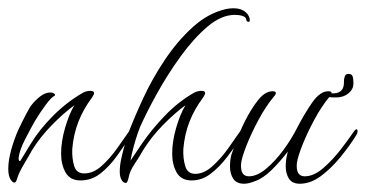

<svg xmlns="http://www.w3.org/2000/svg" viewBox="-24 -438 886 465"><path d="M10 4Q7 4 4 0Q-4 -9 -4 -29Q-4 -50 3.5 -76.5Q11 -103 21 -125Q31 -146 39.5 -162Q48 -178 51 -182Q62 -196 74 -205Q86 -214 98 -214Q104 -214 107.5 -211Q111 -208 108 -206Q100 -202 87 -184.5Q74 -167 60 -144Q51 -128 37 -101Q23 -74 21 -55Q21 -47 25 -48L50 -89Q71 -124 105 -158Q139 -192 178 -214Q182 -216 186.5 -217Q191 -218 195 -218Q204 -218 204 -212Q204 -210 199 -202Q178 -174 166 -143.5Q154 -113 151 -77Q150 -55 155.5 -36.5Q161 -18 180 -18Q202 -18 222 -36Q242 -54 259.5 -78.5Q277 -103 290 -122Q292 -125 293 -125Q296 -125 296 -119Q296 -114 292 -107Q277 -85 259 -60Q241 -35 219.5 -18Q198 -1 171 -1Q146 -1 135 -20Q124 -39 124 -66Q124 -95 133.5 -128Q143 -161 156 -183Q130 -164 102 -135.5Q74 -107 54 -75Q47 -62 35 -42Q23 -22 19 -10Q18 -6 17 -3.5Q16 -1 15 1Q14 4 10 4Z M281 5Q274 5 270 -3Q266 -11 266 -22Q266 -38 270.5 -57.5Q275 -77 280 -93.5Q285 -110 287 -116Q301 -153 323 -200.5Q345 -248 375.5 -293.5Q406 -339 443 -372.5Q480 -406 523 -416Q528 -417 532.5 -417.5Q537 -418 541 -418Q557 -418 567 -411.5Q577 -405 580 -395Q580 -394 580.5 -393Q581 -392 581 -390Q581 -385 578 -385Q573 -385 572 -392Q571 -397 563 -399.5Q555 -402 545 -402Q512 -402 478.5 -373.5Q445 -345 413.5 -301.5Q382 -258 356.5 -212Q331 -166 315 -130Q314 -128 309.5 -115Q305 -102 300 -84Q295 -66 292 -49L319 -89Q342 -123 375 -157.5Q408 -192 447 -214Q451 -216 455.5 -217Q460 -218 464 -218Q473 -218 473 -212Q473 -210 468 -202Q447 -174 435 -143.5Q423 -113 420 -77Q419 -55 424.5 -36Q430 -17 449 -17Q470 -17 490.5 -35.5Q511 -54 528.5 -78.5Q546 -103 559 -122Q561 -125 562 -125Q565 -125 565 -119Q565 -113 560 -105Q544 -81 525.5 -57Q507 -33 486 -17Q465 -1 440 -1Q415 -1 404 -20Q393 -39 393 -66Q393 -95 402.5 -128Q412 -161 425 -183Q399 -164 371 -135.5Q343 -107 323 -75Q316 -62 303 -42.5Q290 -23 288 -10Q285 5 281 5Z M567 7Q549 7 541 -5Q533 -17 533 -35Q533 -49 536 -62Q538 -68 546.5 -92Q555 -116 569.5 -145Q584 -174 601 -195.5Q618 -217 636 -217Q644 -217 644 -213Q644 -209 640 -205Q620 -181 602.5 -148.5Q585 -116 573.5 -87Q562 -58 560 -43Q557 -11 579 -11Q598 -11 619.5 -28.5Q641 -46 661.5 -73.5Q682 -101 697 -131Q713 -162 732 -189.5Q751 -217 771 -217Q779 -217 779 -213Q779 -209 775 -205Q755 -181 737.5 -148.5Q720 -116 708.5 -87Q697 -58 695 -43Q692 -11 714 -11Q736 -11 759 -31Q782 -51 802 -77Q822 -103 834 -121Q838 -125 839 -125Q842 -125 842 -120Q842 -116 839 -111Q823 -85 800.5 -57.5Q778 -30 753 -11.5Q728 7 702 7Q684 7 676 -5Q668 -17 668 -35Q668 -49 671 -62L673 -71Q654 -46 633.5 -26Q613 -6 593 1Q578 7 567 7ZM790 -202Q763 -202 764 -206Q764 -209 765 -209Q765 -212 768 -212H786Q809 -214 809 -238V-242Q809 -247 811 -253Q813 -259 820 -259Q828 -259 830 -253Q832 -247 832 -236Q832 -222 820 -212Q808 -202 790 -202Z"/></svg>

Font: Waterfall
Style: Regular
Weight: 400
Designer: Robert E. Leuschke
Foundry: Robert E. Leuschke
Version: Version 1.010; ttfautohint (v1.8.3)